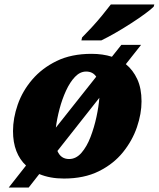

<svg xmlns="http://www.w3.org/2000/svg" viewBox="-20 -786 708 856"><path d="M19 50 96 -48Q68 -74 53 -112.5Q38 -151 38 -202Q38 -259 59 -319.5Q80 -380 123.5 -431Q167 -482 232.5 -514Q298 -546 388 -546Q438 -546 479 -533L521 -586H609L541 -500Q573 -474 592 -433Q611 -392 611 -334Q611 -279 590.5 -219Q570 -159 528 -107Q486 -55 420.5 -22.5Q355 10 265 10Q203 10 155 -10L108 50ZM364 -467Q337 -467 314.5 -443.5Q292 -420 274.5 -382Q257 -344 245.5 -300.5Q234 -257 229 -217L409 -444Q394 -467 364 -467ZM288 -77Q319 -77 343 -104.5Q367 -132 383.5 -175Q400 -218 410 -264.5Q420 -311 423 -350L236 -113Q251 -77 288 -77ZM343 -606 346 -619Q365 -638 389 -664Q413 -690 435.5 -717.5Q458 -745 474 -766H668L665 -756Q653 -744 626.5 -724.5Q600 -705 566 -683Q532 -661 496.5 -640.5Q461 -620 432 -606Z"/></svg>

Font: Noto Serif Black
Style: Italic
Weight: 900
Italic angle: -12°
Designer: Monotype Design Team
Foundry: Monotype Imaging Inc.
Version: Version 2.013